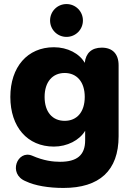

<svg xmlns="http://www.w3.org/2000/svg" viewBox="-20 -736 658 947"><path d="M293 191C470 191 565 106 565 -64V-414C565 -470 535 -501 482 -501C432 -501 403 -474 398 -426C372 -472 313 -503 246 -503C115 -503 31 -405 31 -258C31 -110 115 -13 246 -13C311 -13 372 -44 400 -91V-44C400 30 359 62 276 62C242 62 196 57 139 32C66 1 17 122 107 158C153 180 220 191 293 191ZM299 -140C239 -140 200 -183 200 -258C200 -332 239 -376 299 -376C359 -376 398 -332 398 -258C398 -183 359 -140 299 -140ZM308 -554C353 -554 389 -590 389 -635C389 -680 353 -716 308 -716C263 -716 227 -680 227 -635C227 -590 263 -554 308 -554Z"/></svg>

Font: SN Pro Heavy
Style: Regular
Weight: 800
Designer: Tobias Whetton
Foundry: Supernotes
Version: Version 1.001;Glyphs 3.2 (3249)